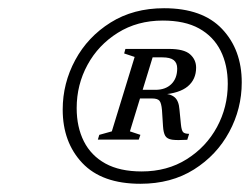

<svg xmlns="http://www.w3.org/2000/svg" viewBox="-20 -715 608 467"><path d="M440 -389.5 435.5 -375Q411 -373.5 398.8 -375.2Q386.5 -377 382 -384.5Q377.5 -392 376.5 -408L374 -447Q372.5 -464.5 367.8 -470Q363 -475.5 350 -475.5H290.5L299 -496.5H358Q382.5 -496.5 396.8 -510.5Q411 -524.5 411 -548.5Q411 -562 402.5 -568.8Q394 -575.5 374.5 -575.5H320L324.5 -596H391Q427.5 -596 442.2 -583Q457 -570 457 -550.5Q457 -522 436.8 -505Q416.5 -488 374.5 -485L375 -487.5Q395 -487 405 -478.2Q415 -469.5 416.5 -448.5L420 -413Q421.5 -397.5 425.5 -393.5Q429.5 -389.5 440 -389.5ZM357.5 -596 296 -395.5 321.5 -387 317.5 -375.5H218L221.5 -387L252 -395.5L307.5 -576.5L282 -585L285 -596ZM324.5 -298Q387 -298 434.2 -327.8Q481.5 -357.5 507.8 -406Q534 -454.5 534 -511Q534 -557 516.5 -591.8Q499 -626.5 464.2 -645.8Q429.5 -665 376 -665Q314 -665 266.5 -635.2Q219 -605.5 192.8 -557.2Q166.5 -509 166.5 -452Q166.5 -406 184 -371.2Q201.5 -336.5 236.5 -317.2Q271.5 -298 324.5 -298ZM379 -695Q472.5 -695 520.2 -644.5Q568 -594 568 -514.5Q568 -450.5 537.5 -394Q507 -337.5 451.8 -302.8Q396.5 -268 321.5 -268Q228 -268 180.2 -318.5Q132.5 -369 132.5 -448.5Q132.5 -512.5 163 -569Q193.5 -625.5 249 -660.2Q304.5 -695 379 -695Z"/></svg>

Font: Newsreader 36pt
Style: Italic
Weight: 400
Italic angle: -17°
Designer: Hugues Gentile
Foundry: Production Type
Version: Version 1.003